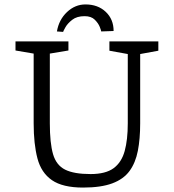

<svg xmlns="http://www.w3.org/2000/svg" viewBox="-20 -835 784 867"><path d="M366 -815Q422 -815 457.5 -781.5Q493 -748 493 -695L437 -693Q437 -697 430.5 -713.5Q424 -730 408 -746Q392 -762 362 -762Q327 -762 306 -745.5Q285 -729 275.5 -712Q266 -695 265 -691L237 -693Q246 -746 282.5 -780.5Q319 -815 366 -815ZM355 12Q263 12 214.5 -21.5Q166 -55 149 -120Q132 -185 132 -278V-593L50 -607V-648H289V-607L205 -593V-278Q205 -189 219.5 -139Q234 -89 274 -69Q314 -49 389 -49Q457 -49 493 -75.5Q529 -102 543 -153Q557 -204 557 -278V-591L474 -606V-648H695V-606L613 -591V-278Q613 -208 602.5 -154Q592 -100 565 -63Q538 -26 487 -7Q436 12 355 12Z"/></svg>

Font: Faustina Light Light
Style: Regular
Weight: 300
Version: Version 1.200